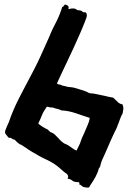

<svg xmlns="http://www.w3.org/2000/svg" viewBox="-20 -782 600 854"><path d="M252.9 -291C275.4 -290 296.9 -285.2 317.4 -278.3C337.9 -271.5 358.4 -263.7 378.9 -257.8C378.9 -253.9 377.9 -248 375 -239.3C372.1 -230.5 368.2 -221.7 364.3 -212.9C360.4 -203.1 356.4 -194.3 352.5 -185.5C348.6 -176.8 345.7 -170.9 343.8 -167C342.8 -164.1 341.8 -161.1 340.8 -158.2C337.9 -148.4 334 -138.7 329.1 -129.9C326.2 -124 323.2 -118.2 320.3 -112.3C312.5 -115.2 305.7 -120.1 298.8 -125C291 -130.9 278.3 -139.6 268.6 -142.6C264.6 -143.6 249 -156.2 247.1 -159.2C244.1 -163.1 240.2 -167 236.3 -170.9C232.4 -174.8 228.5 -178.7 223.6 -183.6C218.8 -188.5 211.9 -191.4 203.1 -195.3C202.1 -196.3 200.2 -198.2 198.2 -200.2C196.3 -202.1 194.3 -203.1 193.4 -205.1C184.6 -209 154.3 -225.6 150.4 -233.4C156.2 -245.1 162.1 -257.8 167 -270.5C171.9 -283.2 179.7 -294.9 188.5 -307.6C193.4 -306.6 197.3 -305.7 202.1 -304.7C206.1 -303.7 210.9 -303.7 215.8 -303.7C221.7 -300.8 227.5 -298.8 234.4 -297.9C241.2 -296.9 247.1 -293.9 252.9 -291ZM268.6 -761.7C266.6 -759.8 264.6 -757.8 263.7 -755.9C262.7 -752.9 259.8 -752 256.8 -751C250 -728.5 241.2 -706.1 230.5 -685.5C219.7 -665 209 -643.6 200.2 -621.1C185.5 -588.9 171.9 -556.6 157.2 -525.4C142.6 -493.2 126 -461.9 109.4 -430.7C92.8 -399.4 76.2 -368.2 60.5 -336.9C44.9 -305.7 31.2 -273.4 19.5 -239.3L15.6 -230.5C13.7 -225.6 10.7 -220.7 8.8 -214.8C6.8 -209 3.9 -204.1 2.9 -199.2C2 -194.3 2 -188.5 6.8 -183.6C7.8 -182.6 9.8 -180.7 10.7 -178.7C11.7 -176.8 14.6 -173.8 19.5 -168.9C24.4 -169.9 29.3 -168.9 32.2 -166C35.2 -163.1 40 -161.1 44.9 -161.1C49.8 -155.3 56.6 -148.4 67.4 -140.6C72.3 -139.6 77.1 -136.7 81.1 -133.8C85.9 -130.9 89.8 -127 94.7 -125C101.6 -118.2 139.6 -96.7 153.3 -88.9L164.1 -83C172.9 -78.1 182.6 -74.2 192.4 -69.3C211.9 -59.6 232.4 -46.9 248 -32.2C257.8 -23.4 267.6 -14.6 278.3 -7.8C279.3 -6.8 283.2 0 283.2 2C283.2 3.9 283.2 5.9 282.2 7.8C281.2 8.8 281.2 10.7 281.2 12.7C289.1 13.7 295.9 16.6 301.8 21.5C307.6 26.4 317.4 28.3 331.1 28.3C333 30.3 334 34.2 333 39.1C335.9 39.1 338.9 40 339.8 42C340.8 43 344.7 45.9 350.6 49.8C354.5 49.8 358.4 50.8 361.3 51.8C364.3 52.7 369.1 52.7 376 51.8C378.9 46.9 381.8 41 386.7 34.2C398.4 17.6 415 -10.7 418.9 -31.2C422.9 -36.1 425.8 -41 426.8 -46.9C427.7 -51.8 429.7 -60.5 434.6 -71.3C444.3 -91.8 453.1 -112.3 461.9 -132.8C470.7 -153.3 479.5 -172.9 489.3 -193.4C492.2 -198.2 494.1 -204.1 497.1 -209C500 -213.9 501 -218.8 502.9 -223.6C505.9 -230.5 509.8 -240.2 513.7 -252C517.6 -262.7 521.5 -271.5 525.4 -277.3C526.4 -283.2 527.3 -289.1 528.3 -294.9C529.3 -299.8 528.3 -307.6 525.4 -317.4C516.6 -319.3 509.8 -322.3 504.9 -327.1C500 -332 492.2 -338.9 483.4 -347.7C470.7 -349.6 458 -352.5 446.3 -355.5C433.6 -358.4 421.9 -360.4 409.2 -363.3C404.3 -364.3 398.4 -365.2 393.6 -366.2C383.8 -366.2 375 -367.2 367.2 -373C364.3 -375 360.4 -376 357.4 -377L342.8 -381.8C336.9 -383.8 331.1 -385.7 324.2 -387.7C317.4 -389.6 311.5 -391.6 306.6 -392.6C300.8 -393.6 295.9 -394.5 293 -394.5C286.1 -394.5 280.3 -395.5 274.4 -397.5C268.6 -399.4 262.7 -400.4 255.9 -401.4C252.9 -404.3 249 -405.3 244.1 -406.2C239.3 -406.2 235.4 -408.2 233.4 -411.1C236.3 -418 241.2 -428.7 249 -445.3C256.8 -461.9 265.6 -480.5 275.4 -501C285.2 -521.5 295.9 -543.9 306.6 -567.4C324.2 -606.4 341.8 -644.5 357.4 -684.6C363.3 -699.2 366.2 -708 366.2 -712.9C366.2 -717.8 365.2 -721.7 363.3 -725.6C360.4 -726.6 358.4 -727.5 355.5 -727.5C352.5 -727.5 350.6 -727.5 347.7 -728.5C346.7 -731.4 343.8 -733.4 340.8 -734.4C337.9 -735.4 332 -736.3 323.2 -737.3C320.3 -740.2 316.4 -743.2 309.6 -744.1C302.7 -745.1 293.9 -744.1 285.2 -741.2C284.2 -744.1 284.2 -746.1 285.2 -749C285.2 -757.8 275.4 -760.7 268.6 -761.7Z"/></svg>

Font: Caesar Dressing Cyrillic
Style: Regular
Weight: 400
Designer: Dathan Boardman
Foundry: Open Window
Version: Version 1.00;July 2, 2020;FontCreator 13.0.0.2642 64-bit